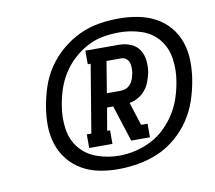

<svg xmlns="http://www.w3.org/2000/svg" viewBox="-58 -967 654 585"><g transform="rotate(-10 268.5 -675.0)"><path d="M187 -528V-570H201L236 -780H227V-822H331Q350 -822 367 -815Q384 -808 393.5 -793.5Q403 -779 405 -760.5Q407 -742 404 -723Q401 -710 396 -696Q391 -682 381.5 -670.5Q372 -659 359 -651.5Q346 -644 332 -642L355 -570H375V-528H317L281 -640H262L250 -570H259V-528ZM269 -683H312Q321 -683 329 -686.5Q337 -690 343 -697.5Q349 -705 351.5 -713Q354 -721 356 -730Q357 -738 357 -746.5Q357 -755 354.5 -762.5Q352 -770 345.5 -775Q339 -780 331 -780H285ZM263 -449Q234 -449 205.5 -454.5Q177 -460 152.5 -474Q128 -488 110.5 -509.5Q93 -531 84 -558Q75 -585 74.5 -614.5Q74 -644 79 -673Q84 -704 94 -734.5Q104 -765 122.5 -792.5Q141 -820 166.5 -841.5Q192 -863 221.5 -877Q251 -891 282.5 -896Q314 -901 344 -901Q374 -901 403 -895.5Q432 -890 457 -876.5Q482 -863 500 -841.5Q518 -820 527 -793Q536 -766 536.5 -736Q537 -706 532 -677Q527 -646 516.5 -615Q506 -584 487.5 -556.5Q469 -529 443 -507Q417 -485 387.5 -472.5Q358 -460 326 -454.5Q294 -449 263 -449ZM274 -489Q299 -489 324.5 -495Q350 -501 373.5 -513Q397 -525 416.5 -544Q436 -563 450 -585.5Q464 -608 472 -632.5Q480 -657 484 -682Q490 -717 485 -751.5Q480 -786 459.5 -811.5Q439 -837 406 -848Q373 -859 338 -859Q313 -859 287.5 -854.5Q262 -850 238.5 -837.5Q215 -825 195 -806.5Q175 -788 161 -765.5Q147 -743 139 -718.5Q131 -694 127 -668Q121 -633 126 -598Q131 -563 152 -537.5Q173 -512 206 -500.5Q239 -489 274 -489Z"/></g></svg>

Font: Iosevka Slab Semibold
Style: Italic
Weight: 600
Italic angle: -9°
Monospace: yes
Designer: Belleve Invis
Foundry: Belleve Invis
Version: Version 11.1.1; ttfautohint (v1.8.3)